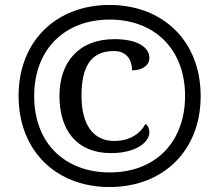

<svg xmlns="http://www.w3.org/2000/svg" viewBox="-20 -745 885 775"><path d="M422 10C636 10 790 -134 790 -357C790 -581 636 -725 422 -725C208 -725 55 -580 55 -358C55 -134 209 10 422 10ZM423 -49C246 -49 118 -163 118 -357C118 -548 243 -666 423 -666C603 -666 727 -547 727 -358C727 -170 606 -49 423 -49ZM428 -127C531 -127 583 -172 583 -211C583 -226 577 -239 567 -245C549 -209 507 -176 441 -176C356 -176 309 -242 309 -358C309 -474 345 -539 440 -539C494 -539 513 -500 513 -461C552 -461 583 -479 583 -511C583 -553 537 -587 442 -587C297 -587 220 -493 220 -358C220 -219 290 -127 428 -127Z"/></svg>

Font: Noto Serif Georgian SemiBold
Style: Regular
Weight: 600
Designer: Monotype Design Team, Akaki Razmadze
Foundry: Google LLC
Version: Version 2.003